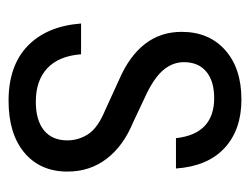

<svg xmlns="http://www.w3.org/2000/svg" viewBox="-86 -474 570 437"><g transform="rotate(90 198.5 -255.0)"><path d="M209 10Q129 10 84 -33.5Q39 -77 33 -155H103Q107 -104 135 -78Q163 -52 211 -52Q253 -52 276 -70.5Q299 -89 299 -124Q299 -149 285 -171Q271 -193 230 -210L160 -242Q107 -265 79.5 -300.5Q52 -336 52 -384Q52 -446 93.5 -483Q135 -520 206 -520Q275 -520 316.5 -481.5Q358 -443 363 -371H294Q289 -415 266 -436.5Q243 -458 203 -458Q164 -458 142.5 -440Q121 -422 121 -389Q121 -365 137 -344.5Q153 -324 191 -305L259 -273Q312 -251 341 -213Q370 -175 370 -124Q370 -62 327 -26Q284 10 209 10Z"/></g></svg>

Font: Instrument Sans SemiCondensed
Style: Regular
Weight: 400
Width: 4
Designer: Rodrigo Fuenzalida
Foundry: fragTYPE
Version: Version 1.000;gftools[0.9.28]